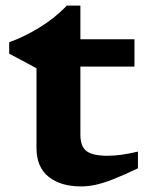

<svg xmlns="http://www.w3.org/2000/svg" viewBox="-20 -657 536 689"><path d="M268.5 -174Q268.5 -131.5 290.5 -114.8Q312.5 -98 366.5 -98Q412.5 -98 475 -113V-53Q421.5 -27.5 385.5 -13.5Q349.5 0.5 322.8 6.2Q296 12 271 12Q198 12 154.5 -22.5Q111 -57 111 -126V-412L13 -464.5V-505.5Q63.5 -523 120 -557.2Q176.5 -591.5 220 -637H268.5V-516H462.5V-418H268.5Z"/></svg>

Font: Newsreader 6pt SemiBold
Style: Regular
Weight: 600
Designer: Hugues Gentile
Foundry: Production Type
Version: Version 1.003; ttfautohint (v1.8.3)